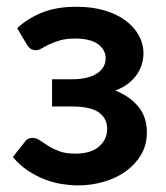

<svg xmlns="http://www.w3.org/2000/svg" viewBox="-20 -541 490 568"><path d="M31 -457.5Q60 -485.5 103 -503.2Q146 -521 206 -521Q253.5 -521 290.5 -509.8Q327.5 -498.5 352.8 -479.2Q378 -460 391.2 -435.2Q404.5 -410.5 404.5 -383.5Q404.5 -369 400.2 -353.2Q396 -337.5 386.2 -322.5Q376.5 -307.5 360.5 -294.8Q344.5 -282 321 -273Q363 -257 388.8 -226Q414.5 -195 414.5 -149.5Q414.5 -112 397.2 -83Q380 -54 351.5 -33.8Q323 -13.5 286.2 -3Q249.5 7.5 210.5 7.5Q188.5 7.5 163.2 3.5Q138 -0.5 112.5 -10.2Q87 -20 62.5 -36.2Q38 -52.5 18 -76.5L53.5 -121.5Q61 -133 76 -133Q87.5 -133 98 -125.8Q108.5 -118.5 122.2 -109.8Q136 -101 155 -93.8Q174 -86.5 202.5 -86.5Q249 -86.5 273 -107.5Q297 -128.5 297 -160Q297 -191 272.2 -208.5Q247.5 -226 192 -226H134V-306.5H192Q240.5 -306.5 266.5 -323.5Q292.5 -340.5 292.5 -368.5Q292.5 -394 269.8 -410.5Q247 -427 202.5 -427Q176 -427 157.5 -421.5Q139 -416 125.8 -409.8Q112.5 -403.5 103.5 -398Q94.5 -392.5 86.5 -392.5Q78 -392.5 72 -395.8Q66 -399 59 -410Z"/></svg>

Font: Lato
Style: Bold
Weight: 700
Designer: Lukasz Dziedzic with Adam Twardoch and Botio Nikoltchev
Foundry: tyPoland Lukasz Dziedzic
Version: Version 2.010; 2014-09-01; http://www.latofonts.com/; ttfaut